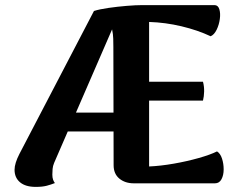

<svg xmlns="http://www.w3.org/2000/svg" viewBox="-20 -718 915 752"><path d="M120 14Q80 14 58.5 -4Q37 -22 37 -53Q37 -78 56 -115L348 -675Q370 -682 405 -687Q440 -692 476 -695Q512 -698 538 -698H820Q834 -698 839 -682Q844 -666 841 -643.5Q838 -621 828.5 -601.5Q819 -582 805 -576Q754 -600 691 -615Q628 -630 564 -632V-66Q609 -68 660.5 -77Q712 -86 758 -99Q804 -112 830 -125Q843 -117 849.5 -97Q856 -77 856 -54.5Q856 -32 847.5 -16Q839 0 822 0H504Q470 0 447.5 -18.5Q425 -37 425 -71L424 -533Q424 -549 423.5 -566.5Q423 -584 419 -603L192 -80Q187 -68 186 -56.5Q185 -45 185 -34Q185 -22 188 -14Q191 -6 195 -1Q180 5 163 9.5Q146 14 120 14ZM230 -203V-277H459V-203ZM538 -324V-398H775Q780 -379 779.5 -359.5Q779 -340 775 -324Z"/></svg>

Font: Arima Thin
Style: Regular
Weight: 100
Designer: Joana Correia and Natanael Gama
Foundry: NDISCOVER
Version: Version 1.101;gftools[0.9.23]